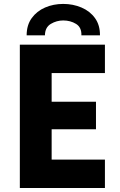

<svg xmlns="http://www.w3.org/2000/svg" viewBox="-20 -944 602 964"><path d="M79.6 0V-719.7H506.8V-577.1H239.3V-433.1H461.9V-294.9H239.3V-142.6H506.8V0ZM297.4 -924.3Q346.7 -924.3 389.2 -906.2Q431.6 -888.2 457 -853Q482.4 -817.9 481.9 -766.6H388.7Q390.1 -806.6 361.8 -824Q333.5 -841.3 297.4 -841.3Q264.2 -841.3 235.1 -824Q206.1 -806.6 205.6 -766.6H113.8Q113.8 -817.9 139.2 -853Q164.6 -888.2 206.3 -906.2Q248 -924.3 297.4 -924.3Z"/></svg>

Font: Reddit Mono ExtraBold
Style: Regular
Weight: 800
Monospace: yes
Designer: Stephen Hutchings
Foundry: Reddit
Version: Version 1.014